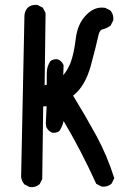

<svg xmlns="http://www.w3.org/2000/svg" viewBox="-20 -770 540 790"><path d="M127 -750Q129.9 -750 134.3 -749.5L156.2 -738.3L167.5 -716.3L163.6 -419.4L172.4 -421.4V-468.8Q172.4 -496.6 187.5 -518.6Q197.3 -526.4 210.9 -526.4Q216.8 -526.4 218.8 -525.4Q234.4 -518.6 241.2 -502.9L241.7 -502L240.2 -460.4Q259.8 -483.9 271 -513.7Q284.7 -551.3 291.5 -609.4Q298.8 -672.9 335.9 -709.5Q364.7 -738.8 399.4 -738.8Q405.8 -738.8 412.6 -737.8L434.1 -727.1L434.6 -726.1Q446.3 -712.9 446.3 -693.4Q446.3 -690.4 445.8 -686L435.1 -664.6Q417 -652.3 400.9 -648.9Q392.6 -647.5 386.7 -631.3Q384.8 -626 383.8 -619.6Q377.4 -588.4 354 -501Q330.6 -415 280.8 -376.5Q331.1 -294.4 376 -212.4Q421.9 -127.9 450.2 -36.6L439 -14.2L438 -13.7Q424.8 -2 405.3 -2Q402.3 -2 397.9 -2.4L376 -13.7Q313.5 -151.4 241.7 -272Q237.3 -250.5 224.6 -231.4Q214.8 -223.6 201.2 -223.6Q195.3 -223.6 193.4 -224.6Q177.7 -231.4 170.4 -247.6L168.5 -262.2L171.9 -333L157.7 -332L153.8 -33.7L143.1 -12.2Q134.3 -4.9 126 -2.4Q117.7 0 112.1 0Q106.4 0 102.1 -0.5L80.6 -11.2Q68.8 -24.9 66.9 -42.5V-43L80.6 -707.5Q82.5 -725.1 93.8 -738.3Q107.4 -750 127 -750Z"/></svg>

Font: Bakudai
Style: Medium
Weight: 500
Version: Version 1.48